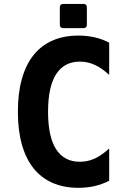

<svg xmlns="http://www.w3.org/2000/svg" viewBox="-20 -919 642 954"><path d="M292.5 -779.3Q286.1 -779.3 281.7 -783.7Q277.3 -788.1 277.3 -794.4V-884.3Q277.3 -890.6 281.7 -895Q286.1 -899.4 292.5 -899.4H396.5Q402.8 -899.4 407.2 -895Q411.6 -890.6 411.6 -884.3V-794.4Q411.6 -788.1 407.2 -783.7Q402.8 -779.3 396.5 -779.3ZM369.6 14.2Q296.9 14.2 240.7 -10.5Q184.6 -35.2 146.5 -83Q108.4 -130.9 88.6 -201.4Q68.8 -272 68.8 -363.8Q68.8 -456.1 88.6 -526.6Q108.4 -597.2 146.5 -645Q184.6 -692.9 240.7 -717.5Q296.9 -742.2 369.6 -742.2Q455.6 -742.2 522.5 -707V-546.9Q485.4 -581.1 450.4 -596.9Q415.5 -612.8 377 -612.8Q298.8 -612.8 258.8 -550.3Q218.8 -487.8 218.8 -363.8Q218.8 -239.7 258.8 -177.5Q298.8 -115.2 377 -115.2Q415.5 -115.2 450.4 -131.1Q485.4 -147 522.5 -181.2V-21Q488.3 -3.4 450.7 5.4Q413.1 14.2 369.6 14.2Z"/></svg>

Font: Hack
Style: Bold
Weight: 700
Monospace: yes
Designer: Christopher Simpkins
Foundry: Christopher Simpkins
Version: Version 2.017